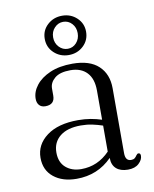

<svg xmlns="http://www.w3.org/2000/svg" viewBox="-78 -719 631 789"><g transform="rotate(-10 238.0 -325.0)"><path d="M46.5 -100Q46.5 -155 94 -190.5Q141.5 -226 225 -226Q252.5 -226 277.2 -221.8Q302 -217.5 323 -210.5V-332.5Q323 -381.5 298.5 -407.5Q274 -433.5 229.5 -433.5Q185.5 -433.5 164 -415.2Q142.5 -397 142.5 -372.5V-343Q142.5 -305.5 103.5 -305.5Q87 -305.5 78 -315.5Q69 -325.5 69 -342.5Q69 -372 89.8 -398.5Q110.5 -425 149.2 -441.8Q188 -458.5 242.5 -458.5Q314.5 -458.5 351.2 -424Q388 -389.5 388 -330.5V-59.5Q388 -27 412 -27Q421.5 -27 427 -31.2Q432.5 -35.5 436 -41.5Q441 -48.5 445.5 -48.5Q454.5 -48.5 454.5 -37Q454.5 -20.5 438.2 -5.2Q422 10 392.5 10Q361.5 10 344 -5.5Q326.5 -21 326.5 -50.5Q266.5 10.5 178.5 10.5Q119.5 10.5 83 -19Q46.5 -48.5 46.5 -100ZM114.5 -110Q114.5 -69 139.8 -47.2Q165 -25.5 204 -25.5Q273 -25.5 323 -77.5V-186Q302.5 -193 280 -197.8Q257.5 -202.5 232 -202.5Q176.5 -202.5 145.5 -177.8Q114.5 -153 114.5 -110ZM235 -496Q199 -496 173.8 -519.5Q148.5 -543 148.5 -578.5Q148.5 -613.5 173.8 -636.8Q199 -660 235 -660Q271 -660 296 -636.5Q321 -613 321 -578.5Q321 -543 296 -519.5Q271 -496 235 -496ZM235 -634.5Q214 -634.5 198.8 -618.5Q183.5 -602.5 183.5 -578.5Q183.5 -554.5 198.8 -538.2Q214 -522 235 -522Q256.5 -522 271.2 -538.2Q286 -554.5 286 -578.5Q286 -602.5 271.2 -618.5Q256.5 -634.5 235 -634.5Z"/></g></svg>

Font: Fraunces 72pt Soft Light
Style: Regular
Weight: 300
Version: Version 1.000;[b76b70a41]